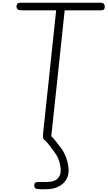

<svg xmlns="http://www.w3.org/2000/svg" viewBox="-20 -1024 783 1398"><path d="M319.5 0Q302.5 0 297 -13.5Q291.5 -27 293.5 -49L389 -949H136.5Q116 -949 108 -956.8Q100 -964.5 100 -976.5Q100 -989 105.8 -996.5Q111.5 -1004 131.5 -1004H708.5Q729 -1004 736 -996.2Q743 -988.5 743 -976.5Q743 -963.5 738 -956.2Q733 -949 714 -949H451L355 -45.5Q353 -27.5 346 -13.8Q339 0 319.5 0ZM268.5 354Q252.5 354 241 349.2Q229.5 344.5 229.5 326Q229.5 308.5 240.2 304.5Q251 300.5 268.5 300.5H326.5Q372 300.5 397 278.5Q422 256.5 422 219Q422 200.5 417.8 177.2Q413.5 154 403.2 129Q393 104 375 81.5Q360.5 62.5 342.8 38.2Q325 14 300 -9Q292.5 -16 294 -25.8Q295.5 -35.5 303 -42.8Q310.5 -50 320 -50Q327 -50 331.2 -49Q335.5 -48 346 -39.5Q365 -23.5 384 2Q403 27.5 418.5 46.5Q447.5 82 463.5 128.8Q479.5 175.5 479.5 220Q479.5 256 460.5 286.5Q441.5 317 404.2 335.5Q367 354 312 354Z"/></svg>

Font: Edu SA Hand Cursive
Style: Regular
Weight: 400
Designer: Tina and Corey Anderson, Eben Sorkin, Mirko Velimirovic
Foundry: Google for Education
Version: Version 2.000